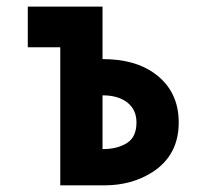

<svg xmlns="http://www.w3.org/2000/svg" viewBox="-20 -557 626 577"><path d="M288.1 -108.9Q334.5 -108.9 363.3 -128.4Q390.1 -146.5 390.1 -189Q390.1 -226.6 363.8 -248Q336.4 -270.5 288.1 -270.5ZM161.1 0V-415H63.5V-537.1H288.1V-379.4Q385.3 -379.4 444.3 -336.4Q517.1 -283.7 517.1 -189Q517.1 -90.8 438.5 -40Q376.5 0 293.5 0Z"/></svg>

Font: Consola Mono
Style: Bold
Weight: 700
Monospace: yes
Designer: Wojciech Kalinowski "wmk69" (wmk69@o2.pl)
Foundry: Wojciech Kalinowski "wmk69" (wmk69@o2.pl)
Version: Version 2.1.0